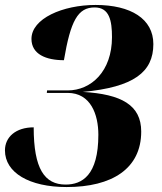

<svg xmlns="http://www.w3.org/2000/svg" viewBox="-20 -744 652 775"><path d="M249 11C432 11 550 -63 550 -213C550 -320 470 -364 314 -373C520 -392 599 -453 599 -566C599 -668 508 -724 366 -724C233 -724 107 -669 107 -587C107 -525 166 -501 238 -501C265 -660 294 -714 362 -714C422 -714 432 -660 432 -594C432 -456 348 -379 253 -379H170L169 -369H253C346 -369 377 -282 377 -200C377 -36 311 1 245 1C160 1 116 -62 116 -230C44 -230 0 -191 0 -137C0 -47 98 11 249 11Z"/></svg>

Font: Noto Serif Display SemiCondensed Black
Style: Italic
Weight: 900
Width: 4
Italic angle: -12°
Designer: Monotype Design Team
Foundry: Monotype Imaging Inc.
Version: Version 2.009